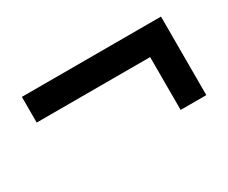

<svg xmlns="http://www.w3.org/2000/svg" viewBox="-56 -490 662 557"><g transform="rotate(-30 275.0 -211.5)"><path d="M42 -257V-343H508V-257ZM508 -80H422V-302H508Z"/></g></svg>

Font: Ysabeau Office
Style: Bold
Weight: 700
Designer: Christian Thalmann (Catharsis Fonts)
Version: Version 2.001;gftools[0.9.30]; featfreeze: tnum,lnum,ss02